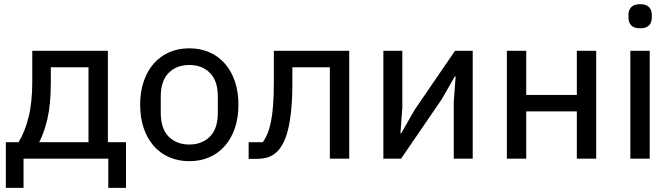

<svg xmlns="http://www.w3.org/2000/svg" viewBox="-20 -762 3222 922"><path d="M8 -79H69Q99 -127 117 -198.5Q135 -270 135 -369V-518H498V-79H585V140H500V0H93V140H8ZM405 -79V-439H224V-364Q224 -260 207.5 -190.5Q191 -121 168 -79Z M889 12Q836 12 792.5 -7Q749 -26 718 -61.5Q687 -97 670 -147Q653 -197 653 -259Q653 -321 670 -371Q687 -421 718 -456.5Q749 -492 792.5 -511Q836 -530 889 -530Q942 -530 985.5 -511Q1029 -492 1060 -456.5Q1091 -421 1108 -371Q1125 -321 1125 -259Q1125 -197 1108 -147Q1091 -97 1060 -61.5Q1029 -26 985.5 -7Q942 12 889 12ZM889 -68Q950 -68 988 -106Q1026 -144 1026 -220V-298Q1026 -374 988 -412Q950 -450 889 -450Q828 -450 790 -412Q752 -374 752 -298V-220Q752 -144 790 -106Q828 -68 889 -68Z M1174 -79H1242Q1254 -96 1264 -119.5Q1274 -143 1281 -177Q1288 -211 1291.5 -257.5Q1295 -304 1295 -367V-518H1657V0H1564V-439H1384V-364Q1384 -290 1378.5 -235Q1373 -180 1363.5 -141Q1354 -102 1340.5 -76Q1327 -50 1312 -35Q1292 -15 1267.5 -7Q1243 1 1208 1H1174Z M1821 -518H1912V-246L1903 -122H1907L1970 -233L2165 -518H2250V0H2159V-272L2168 -395H2164L2101 -285L1906 0H1821Z M2414 -518H2507V-306H2750V-518H2843V0H2750V-227H2507V0H2414Z M3054 -626Q3025 -626 3011.5 -640Q2998 -654 2998 -677V-691Q2998 -714 3011.5 -728Q3025 -742 3054 -742Q3083 -742 3096.5 -728Q3110 -714 3110 -691V-677Q3110 -654 3096.5 -640Q3083 -626 3054 -626ZM3007 -518H3100V0H3007Z"/></svg>

Font: IBM Plex Sans Text
Style: Regular
Weight: 450
Designer: Mike Abbink, Paul van der Laan, Pieter van Rosmalen
Foundry: Bold Monday
Version: Version 3.005